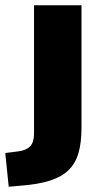

<svg xmlns="http://www.w3.org/2000/svg" viewBox="-71 -515 383 728"><path d="M-38 193 -51 65 -2 59Q29 55 43.5 39.5Q58 24 58 -8V-495H238V-30Q238 26 226.5 65.5Q215 105 188.5 130.5Q162 156 118 170Q74 184 8 189Z"/></svg>

Font: Nunito Sans 11pt Black
Style: Regular
Weight: 900
Version: Version 3.101;gftools[0.9.27]